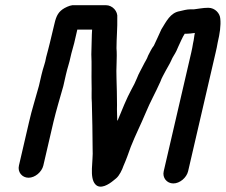

<svg xmlns="http://www.w3.org/2000/svg" viewBox="-20 -653 870 740"><path d="M147 -15 186 -183C197 -229 211 -275 224 -321L234 -365C240 -392 247 -409 252 -434C256 -453 262 -470 266 -487L278 -539H335V-538C335 -533 334 -527 334 -520C334 -494 332 -470 332 -443C334 -409 332 -364 333 -329C334 -303 332 -281 334 -257C335 -226 335 -198 336 -168L337 -78C340 -33 323 32 348 58C367 78 399 58 417 43L428 34C440 24 451 1 456 -14C467 -39 474 -59 484 -87C503 -135 521 -169 541 -217C560 -263 579 -295 598 -338C604 -355 611 -365 619 -381C625 -393 634 -406 640 -420C645 -433 654 -444 660 -457L667 -473C674 -487 683 -510 692 -523C699 -523 707 -523 715 -524L731 -526C728 -513 728 -502 724 -486C722 -474 720 -462 717 -450L611 7C605 32 623 54 648 54C673 54 699 32 705 7L811 -450C814 -463 817 -476 819 -489C827 -523 832 -555 829 -581C828 -601 809 -623 783 -623C761 -623 747 -619 727 -617H713C700 -617 686 -613 673 -610C636 -604 621 -570 602 -540C593 -519 582 -497 573 -477C564 -466 558 -452 551 -439C546 -424 538 -414 532 -401C525 -386 514 -369 508 -352C502 -337 494 -321 486 -307C469 -276 449 -227 434 -190C433 -189 432 -188 432 -187C432 -208 430 -226 431 -248C431 -283 430 -316 429 -352C427 -388 432 -432 429 -467C429 -507 433 -546 432 -585C435 -609 414 -633 388 -633H267C256 -634 244 -630 229 -622C206 -609 197 -593 190 -562L172 -487C168 -469 163 -453 158 -433C154 -408 146 -392 140 -365L130 -322C118 -277 102 -228 92 -183L53 -15C47 10 65 32 90 32C115 32 141 10 147 -15Z"/></svg>

Font: Electronic
Style: ExBlkIt
Weight: 900
Version: Version 1.011